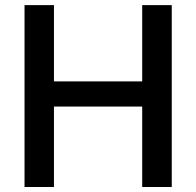

<svg xmlns="http://www.w3.org/2000/svg" viewBox="-20 -748 785 768"><path d="M78.1 0H195.8V-321.8H548.8V0H667V-727.5H548.8V-422.4H195.8V-727.5H78.1Z"/></svg>

Font: Raveo Medium
Style: Regular
Weight: 500
Designer: Jakub Foglar, Rasmus Andersson (Inter)
Foundry: Jakubfoglar.com
Version: Version 1.100;Glyphs 3.2.3 (3260)